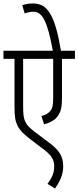

<svg xmlns="http://www.w3.org/2000/svg" viewBox="-20 -916 454 1112"><path d="M414 -575V-622H333C298 -831 255 -896 171 -896C147 -896 127 -892 109 -886L123 -838C139 -844 155 -848 174 -848C226 -848 255 -791 286 -622H0V-575H64V-302C64 -240 68 -216 82 -187C94 -162 118 -139 150 -114L238 -47C283 -12 294 13 294 50C294 89 277 119 255 149L299 176C326 135 346 98 346 48C346 -8 325 -44 268 -87L183 -151C123 -196 114 -218 114 -301V-575H288V-350C288 -307 284 -289 271 -273C260 -259 241 -249 220 -244L235 -196C273 -206 301 -222 317 -247C334 -274 339 -297 339 -354V-575Z"/></svg>

Font: Noto Sans Devanagari UI ExtraCondensed Light
Style: Regular
Weight: 300
Width: 2
Designer: Jelle Bosma - Monotype Design Team
Foundry: Monotype Imaging Inc.
Version: Version 2.004